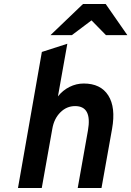

<svg xmlns="http://www.w3.org/2000/svg" viewBox="-20 -941 658 961"><path d="M70 0 189.5 -681 317 -722 270 -458.5Q294 -489 328 -506Q362 -523 399 -523Q484 -523 522 -463.2Q560 -403.5 541 -296.5L488 0H369L420 -287Q442 -410 356 -410Q313.5 -410 282 -378.5Q250.5 -347 242 -297L189 0ZM232.5 -765 395.5 -921H509L617.5 -765H510.5L438 -839L339.5 -765Z"/></svg>

Font: Overpass
Style: Bold Italic
Weight: 700
Italic angle: -10°
Designer: Delve Withrington, Dave Bailey, Thomas Jockin
Foundry: Delve Fonts LLC
Version: Version 4.000; ttfautohint (v1.8.3)